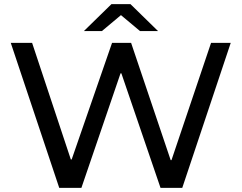

<svg xmlns="http://www.w3.org/2000/svg" viewBox="-20 -907 1166 927"><path d="M808 -134 999 -700H1094L860 0H755L566 -553H562L373 0H266L32 -700H135L322 -137H326L521 -700H613L804 -134ZM656 -757 564 -834 472 -757H385L518 -887H610L743 -757Z"/></svg>

Font: CMG Sans Medium
Style: Regular
Weight: 500
Designer: Julieta Ulanovsky
Foundry: Julieta Ulanovsky
Version: Version 7.200